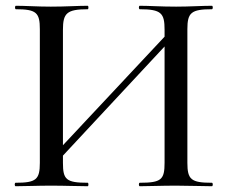

<svg xmlns="http://www.w3.org/2000/svg" viewBox="-20 -645 789 665"><path d="M714 -12C642 -12 629 -23 629 -81V-544C629 -601 642 -613 714 -613C718 -613 718 -625 714 -625C681 -625 636 -622 590 -622C537 -622 496 -625 464 -625C460 -625 460 -613 464 -613C539 -613 550 -599 550 -542V-518L198 -142V-542C198 -599 211 -613 284 -613C287 -613 287 -625 284 -625C250 -625 208 -622 156 -622C110 -622 68 -625 35 -625C31 -625 31 -613 35 -613C106 -613 118 -601 118 -544V-81C118 -23 105 -12 34 -12C30 -12 30 0 34 0C67 0 110 -2 156 -2C208 -2 249 0 284 0C287 0 287 -12 284 -12C209 -12 198 -23 198 -81V-106L550 -484V-81C550 -23 539 -12 464 -12C460 -12 460 0 464 0C496 0 537 -2 590 -2C636 -2 681 0 714 0C718 0 718 -12 714 -12Z"/></svg>

Font: Cormorant Infant Book
Style: Regular
Weight: 500
Designer: Christian Thalmann (Catharsis Fonts)
Version: Version 1.000;PS 002.000;hotconv 1.0.88;makeotf.lib2.5.64775